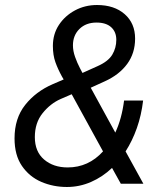

<svg xmlns="http://www.w3.org/2000/svg" viewBox="-20 -733 658 766"><path d="M462 0 427 -63Q389 -27 343 -7Q297 13 247 13Q192 13 144.5 -7.5Q97 -28 67.5 -71Q38 -114 38 -181Q38 -261 80.5 -314.5Q123 -368 190 -397L234 -416L227 -428Q211 -457 201 -485Q191 -513 191 -550Q191 -597 215 -633.5Q239 -670 279 -691.5Q319 -713 367 -713Q436 -713 477.5 -676.5Q519 -640 519 -579Q519 -521 487.5 -478Q456 -435 399 -409L342 -383L440 -204Q466 -260 475 -332H551Q544 -273 526 -222Q508 -171 481 -129L552 0ZM299 -461 309 -442 369 -469Q412 -488 428 -515Q444 -542 444 -574Q444 -606 423.5 -624.5Q403 -643 365 -643Q323 -643 297 -617.5Q271 -592 271 -552Q271 -530 279.5 -506Q288 -482 299 -461ZM119 -186Q119 -128 156 -96.5Q193 -65 250 -65Q333 -65 391 -129L266 -357L222 -338Q181 -320 150 -281.5Q119 -243 119 -186Z"/></svg>

Font: Fragment Mono SC
Style: Italic
Weight: 400
Italic angle: -12°
Monospace: yes
Designer: Wei Huang based on Nimbus Sans by URW Studio, based on Helvetica by Max Miedinger.
Foundry: Wei Huang
Version: Version 1.012; ttfautohint (v1.8.4.7-5d5b)